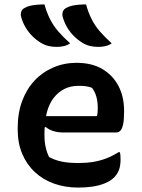

<svg xmlns="http://www.w3.org/2000/svg" viewBox="-20 -834 640 868"><path d="M326 -550Q395 -550 442.5 -522Q490 -494 515.5 -445.5Q541 -397 541 -333V-329Q541 -292 536.5 -271.5Q532 -251 524 -243Q516 -235 505 -235H268Q242 -235 221 -241.5Q200 -248 187 -260L167 -250L170 -309H418Q421 -318 421.5 -328Q422 -338 422 -346Q422 -373 416 -395.5Q410 -418 396 -437Q382 -442 369.5 -444Q357 -446 335 -446Q266 -446 223.5 -392.5Q181 -339 181 -230V-223Q181 -193 186.5 -168.5Q192 -144 202 -124Q228 -110 259 -103.5Q290 -97 335 -97Q370 -97 401 -102Q432 -107 460.5 -118Q489 -129 516 -146H522Q524 -138 524.5 -130Q525 -122 525 -113Q525 -84 517.5 -65Q510 -46 496 -32Q480 -16 454.5 -5.5Q429 5 398.5 9.5Q368 14 334 14Q274 14 224 -4Q174 -22 137.5 -56Q101 -90 80.5 -138.5Q60 -187 60 -248V-255Q60 -323 80 -377Q100 -431 136 -469.5Q172 -508 221 -529Q270 -550 326 -550ZM181 -814Q191 -778 206 -748Q221 -718 243.5 -692Q266 -666 297 -638Q284 -629 268.5 -625.5Q253 -622 236 -622Q215 -622 197.5 -626.5Q180 -631 164 -641Q144 -653 126.5 -670.5Q109 -688 96 -709.5Q83 -731 76 -756Q72 -769 76 -781Q80 -793 93 -799Q104 -805 117 -808Q130 -811 146.5 -812.5Q163 -814 181 -814ZM369 -814Q379 -778 394 -748Q409 -718 431.5 -692Q454 -666 485 -638Q472 -629 456.5 -625.5Q441 -622 424 -622Q403 -622 385.5 -626.5Q368 -631 352 -641Q332 -653 314.5 -670.5Q297 -688 284 -709.5Q271 -731 264 -756Q260 -769 264 -781Q268 -793 281 -799Q292 -805 305 -808Q318 -811 334.5 -812.5Q351 -814 369 -814Z"/></svg>

Font: Recursive Casual SemiBold
Style: Regular
Weight: 600
Version: Version 1.047